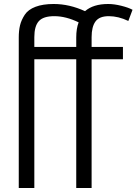

<svg xmlns="http://www.w3.org/2000/svg" viewBox="-20 -732 684 962"><path d="M152 -435V210H74V-544Q74 -579 80.5 -605.5Q87 -632 104 -658Q121 -684 158 -698Q195 -712 249 -712Q328 -712 406 -676Q447 -712 522 -712Q552 -712 588 -703Q624 -694 644 -683L623 -627Q573 -651 525 -651Q478 -651 458.5 -624.5Q439 -598 439 -546V-497H596V-435H439V210H362V-435ZM152 -546V-497H362V-544Q362 -589 374 -620Q310 -651 252 -651Q197 -651 174.5 -626Q152 -601 152 -546Z"/></svg>

Font: BreeCF
Style: Light
Weight: 300
Designer: Veronika Burian, Jos Scaglione
Foundry: TypeTogether
Version: Version 0.0.2